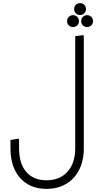

<svg xmlns="http://www.w3.org/2000/svg" viewBox="-20 -977 615 1228"><path d="M461 -211V-746L513 -753L516 -745V-211ZM277 231Q172 231 109.5 162Q47 93 47 -29H102Q102 69 148 122.5Q194 176 277 176Q362 176 411.5 121.5Q461 67 461 -29H516Q516 52 485.5 110.5Q455 169 401.5 200Q348 231 277 231ZM47 -29V-82L99 -90L102 -82V-29ZM461 -29V-355L513 -362L516 -354V-29ZM447 -804Q431 -804 420 -815Q409 -826 409 -842Q409 -858 420 -869Q431 -880 447 -880Q463 -880 474 -869Q485 -858 485 -842Q485 -826 474 -815Q463 -804 447 -804ZM537 -804Q521 -804 510 -815Q499 -826 499 -842Q499 -858 510 -869Q521 -880 537 -880Q553 -880 564 -869Q575 -858 575 -842Q575 -826 564 -815Q553 -804 537 -804ZM492 -881Q476 -881 465 -892Q454 -903 454 -919Q454 -935 465 -946Q476 -957 492 -957Q508 -957 519 -946Q530 -935 530 -919Q530 -903 519 -892Q508 -881 492 -881Z"/></svg>

Font: Fustat Light
Style: Regular
Weight: 300
Designer: Mohamed Gaber, Khaled Hosny, Laura Garcia Mut
Foundry: Kief Type Foundry, Alif Type Foundry, Hard Type Foundry
Version: Version 1.007